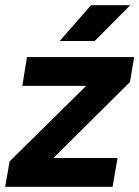

<svg xmlns="http://www.w3.org/2000/svg" viewBox="-31 -720 537 740"><path d="M6 -98 301 -389H55L73 -500H486L470 -404L175 -111H422L403 0H-11ZM320 -700H471L334 -562H199Z"/></svg>

Font: Oak Sans
Style: Bold Italic
Weight: 700
Italic angle: -9.5°
Foundry: Erik Kennedy, Walven
Version: Version 1.000